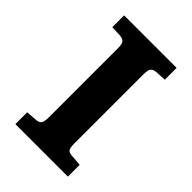

<svg xmlns="http://www.w3.org/2000/svg" viewBox="-209 -787 874 874"><g transform="rotate(45 228.0 -350.0)"><path d="M59 0V-76L112 -80Q131 -81 138 -92Q145 -103 145 -130V-574Q145 -598 138.5 -609Q132 -620 108 -622L59 -624V-700H397V-624L344 -621Q325 -619 318 -609Q311 -599 311 -570V-127Q311 -101 317 -91Q323 -81 346 -80L397 -76V0Z"/></g></svg>

Font: Literata 7pt
Style: Bold
Weight: 700
Designer: Latin by Veronika Burian and Jose Scaglione. Greek by Irene Vlachou. Cyrillic by Vera Evstafieva.
Foundry: TypeTogether
Version: Version 3.002